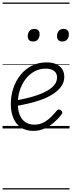

<svg xmlns="http://www.w3.org/2000/svg" viewBox="-20 -1009 566 1508"><path d="M243 19Q184 19 144.5 -7.5Q105 -34 85 -81.5Q65 -129 65 -191Q65 -258 85 -317Q105 -376 142 -421.5Q179 -467 230.5 -493Q282 -519 345 -519Q394 -519 425 -503.5Q456 -488 470.5 -462.5Q485 -437 485 -406Q485 -363 460.5 -329.5Q436 -296 395.5 -270Q355 -244 305 -226Q255 -208 203 -196Q151 -184 105 -176L106 -221Q145 -227 189 -237.5Q233 -248 275 -262.5Q317 -277 352 -297Q387 -317 407.5 -342.5Q428 -368 428 -401Q428 -435 404 -452.5Q380 -470 338 -470Q292 -470 252.5 -449Q213 -428 183.5 -391Q154 -354 137 -304Q120 -254 120 -197Q120 -141 136 -104Q152 -67 181 -48.5Q210 -30 250 -30Q292 -30 325 -48.5Q358 -67 383.5 -93Q409 -119 427 -141Q435 -150 443.5 -149Q452 -148 460 -142Q467 -135 469 -127.5Q471 -120 464 -111Q440 -79 406 -49Q372 -19 331 0Q290 19 243 19ZM240 -683Q220 -683 209 -693.5Q198 -704 198 -725Q198 -749 211 -765.5Q224 -782 249 -782Q269 -782 280 -771.5Q291 -761 291 -740Q291 -716 278 -699.5Q265 -683 240 -683ZM470 -683Q450 -683 439 -693.5Q428 -704 428 -725Q428 -749 441 -765.5Q454 -782 479 -782Q499 -782 510 -771.5Q521 -761 521 -740Q521 -716 508 -699.5Q495 -683 470 -683ZM0 469H526V479H0ZM0 -20H526V0H0ZM0 -505H526V-500H0ZM0 -989H526V-979H0Z"/></svg>

Font: Playwrite DE VA Guides
Style: Regular
Weight: 400
Designer: Veronika Burian, José Scaglione
Foundry: TypeTogether
Version: Version 1.003